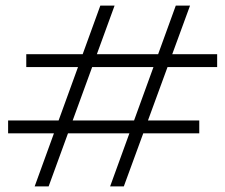

<svg xmlns="http://www.w3.org/2000/svg" viewBox="-20 -667 806 687"><path d="M423 0H374L609 -647H660ZM154 0H104L339 -647H390ZM74 -473H757V-427H74ZM9 -236H693V-190H9Z"/></svg>

Font: BioRhyme Light
Style: Regular
Weight: 300
Designer: Aoife Mooney
Foundry: Aoife Mooney Type
Version: Version 1.600;gftools[0.9.33]